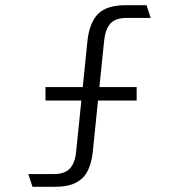

<svg xmlns="http://www.w3.org/2000/svg" viewBox="-20 -719 690 739"><path d="M105 0 89 -49H187Q229 -49 249 -70.5Q269 -92 273 -135L317 -565Q325 -633 358 -666Q391 -699 464 -699H544L560 -650H467Q425 -650 405.5 -629Q386 -608 381 -564L337 -134Q333 -95 319 -64.5Q305 -34 274.5 -17Q244 0 190 0ZM155 -332V-384H506V-332Z"/></svg>

Font: Azeret Mono Thin ExtraLight
Style: Regular
Weight: 250
Version: Version 1.002